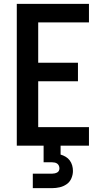

<svg xmlns="http://www.w3.org/2000/svg" viewBox="-20 -755 540 995"><path d="M67 0V-735H441V-639H178V-430H384V-334H178V-96H441V0ZM150 220V145H250Q257 145 263.5 143.5Q270 142 276 139Q282 136 285 130Q288 124 288 118Q288 110 285 103.5Q282 97 276.5 93Q271 89 264 87.5Q257 86 250 86H206V0H294V46Q308 50 320.5 57.5Q333 65 341.5 76.5Q350 88 354 102Q358 116 358 131Q358 150 350 169Q342 188 325.5 199.5Q309 211 289.5 215.5Q270 220 250 220Z"/></svg>

Font: Iosevka Algr
Style: Bold
Weight: 700
Monospace: yes
Designer: Belleve Invis
Foundry: Belleve Invis
Version: Version 26.0.2; ttfautohint (v1.8.3)